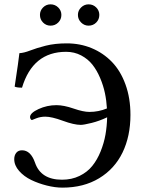

<svg xmlns="http://www.w3.org/2000/svg" viewBox="-20 -859 661 889"><path d="M127.9 -303.2Q125 -303.2 122.1 -307.4Q119.1 -311.5 119.1 -316.9Q119.1 -335.9 158.4 -354Q197.8 -372.1 241.2 -372.1Q275.4 -372.1 320.6 -356.4Q365.7 -340.8 394 -340.8Q436.5 -340.8 475.1 -356.9Q473.1 -393.1 465.8 -428Q458.5 -462.9 443.6 -498Q428.7 -533.2 408 -559.6Q387.2 -585.9 355.7 -602.5Q324.2 -619.1 286.1 -619.1Q131.8 -619.1 82 -453.1Q57.6 -453.1 47.9 -458Q66.4 -580.1 69.8 -612.8Q90.3 -613.8 119.9 -625.2Q149.4 -636.7 191.9 -647.5Q234.4 -658.2 289.1 -658.2Q351.1 -658.2 404.5 -636Q458 -613.8 498 -572.5Q538.1 -531.2 561 -468Q584 -404.8 584 -327.1Q584 -228.5 547.4 -152.8Q510.7 -77.1 439 -33.7Q367.2 9.8 269 9.8Q235.4 9.8 197 0.2Q158.7 -9.3 124.8 -25.6Q90.8 -42 68.4 -67.6Q45.9 -93.3 45.9 -122.1Q45.9 -139.6 55.2 -151.4Q64.5 -163.1 82 -163.1Q122.1 -163.1 142.1 -106Q168.9 -26.9 267.1 -26.9Q312 -26.9 348.1 -44.4Q384.3 -62 407.2 -90.6Q430.2 -119.1 445.8 -157.7Q461.4 -196.3 468.3 -235.4Q475.1 -274.4 476.1 -315.9Q440.4 -298.8 404.1 -289.8Q367.7 -280.8 354 -280.8Q322.8 -280.8 271 -299.8Q219.2 -318.8 189.9 -318.8Q167 -318.8 147.5 -311ZM165 -790Q165 -810.1 179.4 -824.5Q193.8 -838.9 213.9 -838.9Q234.9 -838.9 249.5 -824.5Q264.2 -810.1 264.2 -790Q264.2 -769 249.5 -754.6Q234.9 -740.2 213.9 -740.2Q193.8 -740.2 179.4 -754.6Q165 -769 165 -790ZM340.8 -790Q340.8 -810.1 355.5 -824.5Q370.1 -838.9 390.1 -838.9Q411.1 -838.9 425.5 -824.5Q439.9 -810.1 439.9 -790Q439.9 -769 425.5 -754.6Q411.1 -740.2 390.1 -740.2Q370.1 -740.2 355.5 -754.9Q340.8 -769.5 340.8 -790Z"/></svg>

Font: Common Serif Medium
Style: Regular
Weight: 500
Designer: Philipp H. Poll, Khaled Hosny
Foundry: Stefan Peev, Context Ltd.
Version: Version 1.026